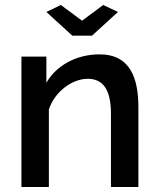

<svg xmlns="http://www.w3.org/2000/svg" viewBox="-20 -750 637 770"><path d="M224 -730 166 -702 270 -607H349L453 -702L394 -730L309 -667ZM535 0V-319C535 -434 504 -532 379 -532C287 -532 206 -488 166 -418V-523H66V0H176V-311C199 -382 269 -434 332 -434C393 -434 425 -391 425 -293V0Z"/></svg>

Font: FIGSv2-sans-serif SemiBold
Style: Regular
Weight: 600
Designer: Matt McInerney, Pablo Impallari, Rodrigo Fuenzalida,Mirko Velimirovic
Foundry: Matt McInerney, Pablo Impallari, Rodrigo Fuenzalida
Version: Version 4.021;hotconv 1.0.109;makeotfexe 2.5.65596